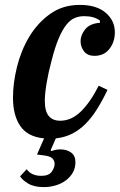

<svg xmlns="http://www.w3.org/2000/svg" viewBox="-20 -554 489 784"><path d="M159 210Q119 210 95 195.5Q71 181 62 166L89 137Q108 164 149 164Q179 164 191 147.5Q203 131 203 115Q203 102 193.5 92.5Q184 83 155 80L131 77L160 11Q94 5 63.5 -38.5Q33 -82 33 -156Q33 -215 49.5 -281.5Q66 -348 99.5 -404Q133 -460 184.5 -497Q236 -534 306 -534Q374 -534 411.5 -502Q449 -470 449 -422Q449 -383 427 -354.5Q405 -326 366 -326Q337 -326 323 -344.5Q309 -363 309 -386Q309 -411 328 -434.5Q347 -458 388 -461V-470Q364 -488 324 -488Q303 -488 285 -480.5Q267 -473 251 -453Q235 -433 220 -398Q205 -363 191 -308Q178 -260 170.5 -216Q163 -172 163 -142Q163 -100 179 -80.5Q195 -61 226 -61Q271 -61 309.5 -98Q348 -135 383 -204L419 -187Q398 -143 376 -108Q354 -73 329 -48Q304 -23 274.5 -8Q245 7 208 11L187 59L189 63Q209 56 226 56Q253 56 270.5 69Q288 82 288 108Q288 132 277.5 150.5Q267 169 249 182.5Q231 196 207.5 203Q184 210 159 210Z"/></svg>

Font: IBM Plex Serif SemiBold
Style: Italic
Weight: 600
Italic angle: -14°
Designer: Mike Abbink, Paul van der Laan, Pieter van Rosmalen
Foundry: Bold Monday
Version: Version 2.5